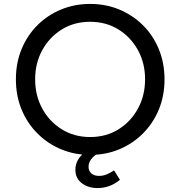

<svg xmlns="http://www.w3.org/2000/svg" viewBox="-20 -777 918 978"><path d="M439 12Q519 12 587.5 -16.5Q656 -45 708 -97Q760 -149 789 -219Q818 -289 818 -373Q818 -456 789 -526.5Q760 -597 708 -648.5Q656 -700 587.5 -728.5Q519 -757 439 -757Q360 -757 291 -728.5Q222 -700 170.5 -648.5Q119 -597 90 -527Q61 -457 61 -373Q61 -289 90 -219Q119 -149 171 -97Q223 -45 291.5 -16.5Q360 12 439 12ZM439 -79Q358 -79 294.5 -118.5Q231 -158 195 -224.5Q159 -291 159 -373Q159 -455 195 -521Q231 -587 294 -626.5Q357 -666 439 -666Q521 -666 584 -626.5Q647 -587 683 -521Q719 -455 719 -373Q719 -291 683 -224.5Q647 -158 584 -118.5Q521 -79 439 -79ZM478 181Q507 181 535.5 171Q564 161 591 139L561 91Q543 103 524 111Q505 119 485 119Q460 119 445.5 106.5Q431 94 431 72Q431 47 452 25Q473 3 519 -14V-35H485Q429 -20 396.5 12.5Q364 45 364 88Q364 131 396.5 156Q429 181 478 181Z"/></svg>

Font: Plus Jakarta Sans Medium
Style: Regular
Weight: 500
Designer: Gumpita Rahayu
Foundry: Tokotype
Version: Version 2.004; ttfautohint (v1.8.3)